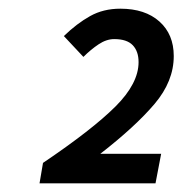

<svg xmlns="http://www.w3.org/2000/svg" viewBox="-20 -807 420 442"><path d="M71 -385 79 -432Q193 -509 246 -562Q299 -615 299 -664Q299 -689 285.5 -703Q272 -717 243 -717Q225 -717 207 -705Q189 -693 172 -676L127 -724Q157 -753 187.5 -770Q218 -787 257 -787Q314 -787 347 -757.5Q380 -728 380 -678Q380 -620 336 -568Q292 -516 211 -453H351L338 -385Z"/></svg>

Font: Source Sans 3 Semibold
Style: Italic
Weight: 600
Italic angle: -11°
Designer: Paul D. Hunt
Foundry: Adobe
Version: Version 3.052;hotconv 1.1.0;makeotfexe 2.6.0